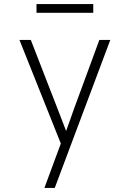

<svg xmlns="http://www.w3.org/2000/svg" viewBox="-20 -747 640 947"><path d="M160 -684H440V-727H160ZM199 180H250L524 -550H470L342 -202C328 -163 314 -121 306 -101C299 -121 282 -163 268 -200L132 -550H76L280 -39Z"/></svg>

Font: JetBrains Mono Thin
Style: Regular
Weight: 100
Monospace: yes
Designer: Philipp Nurullin, Konstantin Bulenkov
Foundry: JetBrains
Version: Version 2.305